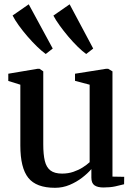

<svg xmlns="http://www.w3.org/2000/svg" viewBox="-20 -862 626 892"><path d="M460.5 9Q433.5 9 419 -1Q404.5 -11 404.5 -37V-76.5Q387.5 -56.5 361.5 -36.5Q335.5 -16.5 303.5 -3Q271.5 10.5 235.5 10.5Q148.5 10.5 111.5 -35.8Q74.5 -82 74.5 -186V-468.5L18.5 -486V-519.5L155 -542.5H163.5L181 -530.5V-191Q181 -144.5 188.2 -114.5Q195.5 -84.5 214.5 -70Q233.5 -55.5 268.5 -55.5Q297 -55.5 321 -63.8Q345 -72 364 -84Q383 -96 396.5 -108.5V-468.5L328.5 -486.5V-519.5L473.5 -542.5H482.5L502.5 -530.5V-41.5L557 -40.5L556.5 -6Q539.5 -1.5 515.8 3.8Q492 9 460.5 9ZM192 -611.5Q175 -623.5 152.8 -645Q130.5 -666.5 108 -692.5Q85.5 -718.5 67 -744.2Q48.5 -770 38.5 -790L113.5 -842L225 -636.5L193 -611.5ZM380 -611.5Q363 -623.5 341.2 -644.8Q319.5 -666 297.5 -692Q275.5 -718 257 -743.8Q238.5 -769.5 228 -789.5L303.5 -842L413 -636.5L381 -611.5Z"/></svg>

Font: Merriweather 72pt Medium
Style: Regular
Weight: 500
Version: Version 2.100